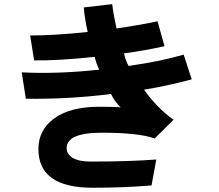

<svg xmlns="http://www.w3.org/2000/svg" viewBox="-20 -838 1040 910"><path d="M83 -495.1Q251 -486.3 450.2 -507.8Q438.5 -530.3 428.7 -568.4Q248 -549.8 141.6 -551.8L123 -669.9Q239.3 -669.9 395.5 -686.5Q380.9 -753.9 377 -802.7L511.7 -818.4Q517.6 -769.5 532.2 -703.1Q652.3 -720.7 726.6 -737.3L759.8 -619.1Q664.1 -597.7 567.4 -585Q577.1 -545.9 589.8 -525.4Q745.1 -547.9 850.6 -579.1L888.7 -461.9Q772.5 -430.7 663.1 -413.1Q687.5 -376 727.1 -335.4Q766.6 -294.9 802.7 -270.5L712.9 -181.6Q638.7 -209 461.9 -209Q295.9 -209 295.9 -135.7Q295.9 -107.4 324.7 -89.8Q353.5 -72.3 409.2 -72.3Q593.8 -72.3 720.7 -82L698.2 41Q565.4 51.8 418 51.8Q162.1 51.8 162.1 -131.8Q162.1 -223.6 238.3 -277.8Q314.5 -332 449.2 -332Q526.4 -332 551.8 -329.1Q522.5 -358.4 505.9 -392.6Q307.6 -367.2 102.5 -370.1Z"/></svg>

Font: Gothic A1 ExtraBold
Style: Regular
Weight: 800
Designer: HanYang I&C Co.,Ltd.
Foundry: HanYang I&C Co.,Ltd.
Version: Version 2.50